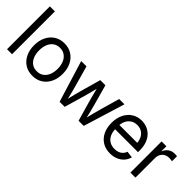

<svg xmlns="http://www.w3.org/2000/svg" viewBox="68 -1511 2306 2306"><g transform="rotate(45 1221.0 -358.5)"><path d="M153.8 -727.5V0H68.4V-727.5Z M507.8 11.7Q435.1 11.7 380.1 -22.9Q325.2 -57.6 294.7 -119.6Q264.2 -181.6 264.2 -262.7Q264.2 -344.2 294.7 -406.5Q325.2 -468.8 380.1 -503.7Q435.1 -538.6 507.8 -538.6Q580.6 -538.6 635.5 -503.7Q690.4 -468.8 720.9 -406.5Q751.5 -344.2 751.5 -262.7Q751.5 -181.6 720.9 -119.6Q690.4 -57.6 635.5 -22.9Q580.6 11.7 507.8 11.7ZM507.8 -64.9Q559.1 -64.9 594.2 -90.8Q629.4 -116.7 647.5 -161.6Q665.5 -206.5 665.5 -262.7Q665.5 -319.3 647.5 -364.3Q629.4 -409.2 594.2 -435.5Q559.1 -461.9 507.8 -461.9Q456.5 -461.9 421.4 -435.8Q386.2 -409.7 368.4 -364.7Q350.6 -319.8 350.6 -262.7Q350.6 -206.1 368.4 -161.4Q386.2 -116.7 421.1 -90.8Q456.1 -64.9 507.8 -64.9Z M961.4 0 798.8 -529.3H888.7L954.1 -297.4Q968.8 -246.6 983.4 -188.7Q998 -130.9 1012.7 -66.9H999Q1013.7 -129.4 1028.3 -187.3Q1043 -245.1 1057.6 -297.4L1123 -529.3H1210L1274.4 -297.4Q1289.1 -246.1 1303.5 -188.2Q1317.9 -130.4 1332 -66.9H1317.9Q1333 -129.9 1347.9 -187.7Q1362.8 -245.6 1377.4 -297.4L1443.8 -529.3H1533.7L1371.1 0H1283.7L1214.8 -240.2Q1204.6 -276.4 1194.6 -313.7Q1184.6 -351.1 1175.3 -389.6Q1166 -428.2 1155.8 -466.3H1176.8Q1167 -428.2 1157.2 -389.6Q1147.5 -351.1 1137.7 -313.5Q1127.9 -275.9 1117.2 -240.2L1047.4 0Z M1827.1 11.7Q1750 11.7 1694.8 -23.2Q1639.6 -58.1 1610.1 -119.9Q1580.6 -181.6 1580.6 -262.2Q1580.6 -343.3 1610.6 -405.5Q1640.6 -467.8 1694.6 -503.2Q1748.5 -538.6 1819.3 -538.6Q1868.7 -538.6 1911.4 -521.2Q1954.1 -503.9 1986.6 -469.7Q2019 -435.5 2037.1 -384.8Q2055.2 -334 2055.2 -267.1V-237.8H1631.3V-310.5H2008.8L1970.7 -284.7Q1970.7 -337.9 1952.6 -377.9Q1934.6 -418 1900.9 -440.4Q1867.2 -462.9 1819.3 -462.9Q1772 -462.9 1737.5 -440.2Q1703.1 -417.5 1684.3 -378.7Q1665.5 -339.8 1665.5 -291V-249.5Q1665.5 -192.9 1685.1 -151.4Q1704.6 -109.9 1741 -87.4Q1777.3 -64.9 1827.6 -64.9Q1862.3 -64.9 1889.4 -75.4Q1916.5 -85.9 1935.1 -105.7Q1953.6 -125.5 1962.9 -152.3L2046.4 -142.1Q2035.6 -96.7 2005.1 -62Q1974.6 -27.3 1929 -7.8Q1883.3 11.7 1827.1 11.7Z M2164.1 0V-529.3H2246.1V-446.8H2249.5Q2264.2 -487.3 2298.6 -512.2Q2333 -537.1 2381.3 -537.1Q2392.1 -537.1 2403.3 -536.1Q2414.6 -535.2 2420.9 -534.7V-449.2Q2416 -450.7 2401.4 -452.6Q2386.7 -454.6 2369.1 -454.6Q2335.9 -454.6 2308.6 -439.9Q2281.2 -425.3 2265.4 -397.2Q2249.5 -369.1 2249.5 -328.1V0Z"/></g></svg>

Font: Inter 24pt
Style: Regular
Weight: 400
Designer: Rasmus Andersson
Foundry: rsms
Version: Version 4.001;git-66647c0bb